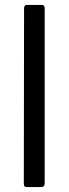

<svg xmlns="http://www.w3.org/2000/svg" viewBox="-20 -762 279 782"><path d="M162 -17Q162 -7 158 -3.5Q154 0 144 0H92Q83 0 80 -3Q77 -6 77 -14L78 -728Q78 -742 90 -742H150Q162 -742 162 -729Z"/></svg>

Font: Libre Franklin
Style: Regular
Weight: 400
Designer: Pablo Impallari, Rodrigo Fuenzalida
Foundry: Impallari Type
Version: Version 1.002; ttfautohint (v1.5)